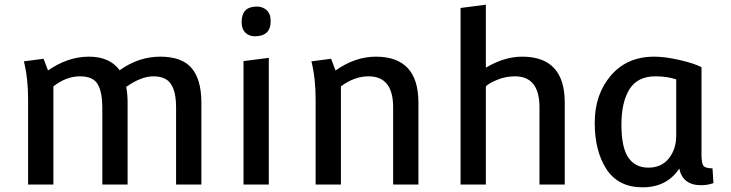

<svg xmlns="http://www.w3.org/2000/svg" viewBox="-20 -788 3121 820"><path d="M100 -364Q100 -454 82 -526L166 -537L185 -487Q270 -546 359.5 -546Q449 -546 491 -488Q572 -546 664.5 -546Q757 -546 798.5 -497Q840 -448 840 -350V0H732V-330Q732 -427 686 -451Q666 -462 635 -462Q583 -462 519 -417Q525 -386 525 -350V0H417V-330Q417 -392 398 -427Q379 -462 321 -462Q263 -462 208 -419V0H100Z M1077 -760Q1102 -760 1119 -744.5Q1136 -729 1136 -698Q1136 -633 1068 -633Q1044 -633 1028 -648.5Q1012 -664 1012 -694Q1012 -760 1077 -760ZM1020 0V-527L1128 -541V0Z M1328 -364Q1328 -454 1310 -526L1394 -537L1413 -487Q1497 -546 1585 -546Q1767 -546 1767 -350V0H1659V-330Q1659 -462 1554 -462Q1493 -462 1436 -419V0H1328Z M2055 0H1947V-754L2055 -768V-499Q2134 -546 2210 -546Q2392 -546 2392 -350V0H2284V-330Q2284 -462 2179 -462Q2139 -462 2103 -447Q2067 -432 2055 -419Z M2976 -501V-127Q2976 -92 2984 -80.5Q2992 -69 3023 -69L3027 -6Q3002 3 2974 3Q2896 3 2881 -68Q2828 12 2724.5 12Q2621 12 2570.5 -65Q2520 -142 2520 -263.5Q2520 -385 2589 -465.5Q2658 -546 2774 -546Q2821 -546 2883.5 -531.5Q2946 -517 2976 -501ZM2868 -209V-449Q2829 -462 2779 -462Q2703 -462 2668.5 -407Q2634 -352 2634 -255Q2634 -158 2663.5 -115Q2693 -72 2749 -72Q2805 -72 2836.5 -111.5Q2868 -151 2868 -209Z"/></svg>

Font: Convergence
Style: Regular
Weight: 400
Designer: Nicolas Silva and John Vargas
Foundry: Nicolas Silva and Jonh Vargas
Version: Version 1.002